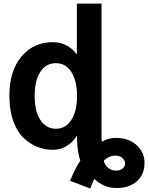

<svg xmlns="http://www.w3.org/2000/svg" viewBox="-20 -832 840 1089"><path d="M568.4 80.1Q575.2 104.5 593.8 120.1Q612.3 135.7 639.6 135.7Q662.1 135.7 675.8 124Q689.5 112.3 689.5 94.7Q689.5 78.1 674.3 64.5Q659.2 50.8 634.8 50.8Q597.7 50.8 568.4 80.1ZM33.2 -288.1Q33.2 -430.7 102.1 -511.7Q170.9 -592.8 279.3 -592.8Q326.2 -592.8 361.8 -571.8Q397.5 -550.8 416 -522.5V-811.5H555.7V-78.1Q555.7 -38.1 557.6 -28.3Q593.8 -49.8 638.7 -49.8Q710 -49.8 754.9 -8.8Q799.8 32.2 799.8 91.8Q799.8 157.2 756.8 195.8Q713.9 234.4 640.6 234.4Q569.3 234.4 514.6 182.6Q506.8 196.3 492.2 237.3L377 193.4Q410.2 116.2 435.5 79.1Q420.9 40 417 -33.2V-64.5Q402.3 -35.2 365.2 -8.8Q328.1 17.6 278.3 17.6Q232.4 17.6 190.4 0.5Q148.4 -16.6 112.3 -51.3Q76.2 -85.9 54.7 -147Q33.2 -208 33.2 -288.1ZM176.8 -288.1Q176.8 -198.2 210 -149.9Q243.2 -101.6 297.9 -101.6Q351.6 -101.6 384.3 -151.4Q417 -201.2 417 -288.1Q417 -371.1 385.3 -422.4Q353.5 -473.6 297.9 -473.6Q240.2 -473.6 208.5 -424.3Q176.8 -375 176.8 -288.1Z"/></svg>

Font: Gothic A1 ExtraBold
Style: Regular
Weight: 800
Designer: HanYang I&C Co.,Ltd.
Foundry: HanYang I&C Co.,Ltd.
Version: Version 2.50